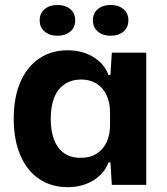

<svg xmlns="http://www.w3.org/2000/svg" viewBox="-20 -750 676 779"><path d="M35.7 -268.3Q35.7 -354.6 62.7 -417.1Q89.7 -479.6 139.2 -512.8Q188.7 -546 254.1 -546Q314 -546 358.7 -518.6Q403.4 -491.3 420.1 -445.9H428.1L433.7 -536.3H573.4V0H433.7L428.1 -91H420.1Q403.4 -45.6 358.7 -18.1Q314 9.4 254.1 9.4Q188.7 9.4 139.2 -23.8Q89.7 -57 62.7 -119.6Q35.7 -182.3 35.7 -268.3ZM426.4 -241.9V-295Q426.4 -333.4 412.4 -363.6Q398.3 -393.7 372.1 -410.5Q345.9 -427.3 310.7 -427.3Q269.7 -427.3 241.5 -408Q213.3 -388.7 199.6 -353.2Q185.9 -317.7 185.9 -268.3Q185.9 -219.1 199.2 -183.6Q212.6 -148.1 239.7 -128.9Q266.9 -109.6 307.1 -109.6Q345.9 -109.6 372.4 -126.7Q399 -143.9 412.7 -173.6Q426.4 -203.4 426.4 -241.9ZM356.9 -667.4Q356.9 -696.4 377.1 -713.1Q397.4 -729.9 428.9 -729.9Q460.4 -729.9 480.6 -713.1Q500.9 -696.4 500.9 -667.4Q500.9 -638.4 480.6 -621.7Q460.4 -605 428.9 -605Q397.4 -605 377.1 -621.7Q356.9 -638.4 356.9 -667.4ZM141.1 -667.4Q141.1 -696.4 161.4 -713.1Q181.6 -729.9 213.1 -729.9Q244.6 -729.9 264.9 -713.1Q285.1 -696.4 285.1 -667.4Q285.1 -638.4 264.9 -621.7Q244.6 -605 213.1 -605Q181.6 -605 161.4 -621.7Q141.1 -638.4 141.1 -667.4Z"/></svg>

Font: Mona Sans VF XLt
Style: Regular
Weight: 200
Designer: Deni Anggara
Foundry: GitHub
Version: Version 2.000;Glyphs 3.2.3 (3260)